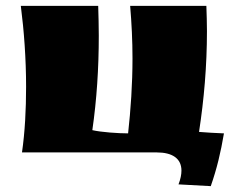

<svg xmlns="http://www.w3.org/2000/svg" viewBox="-20 -520 790 655"><path d="M515 0C567 0 599 20 599 62C599 75 596 91 589 109L699 115C720 55 733 0 744 -65C715 -66 684 -68 659 -70C676 -181 686 -295 686 -414C686 -442 685 -471 684 -500H424C429 -441 432 -381 432 -321C432 -233 426 -146 417 -65C384 -65 325 -69 295 -76C310 -180 317 -287 317 -398C317 -432 316 -466 315 -500H51C62 -415 69 -319 69 -224C69 -146 65 -69 55 0Z"/></svg>

Font: Ruslan Display
Style: Regular
Weight: 400
Designer: Denis Masharov, Vladimir Rabdu
Foundry: Denis Masharov, Vladimir Rabdu
Version: Version 1.001